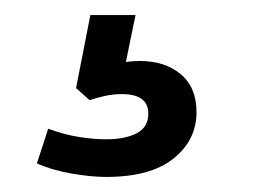

<svg xmlns="http://www.w3.org/2000/svg" viewBox="-20 -40 340 255"><path d="M121 195Q101 195 75 190.5Q49 186 29 177L44 131Q66 139 85.5 142Q105 145 121 145Q146 145 161.5 137Q177 129 177 111Q177 85 142 85Q130 85 119 87.5Q108 90 99 93L81 77L100 -20H160L145 53L119 51Q132 45 143 43Q154 41 166 41Q199 41 220 58.5Q241 76 241 109Q241 146 210.5 170.5Q180 195 121 195Z"/></svg>

Font: Muli Medium
Style: Italic
Weight: 500
Italic angle: -4.541°
Designer: Vernon Adams
Foundry: Vernon Adams
Version: Version 2.100; ttfautohint (v1.8.1.43-b0c9)